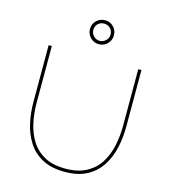

<svg xmlns="http://www.w3.org/2000/svg" viewBox="-134 -1050 1025 1161"><g transform="rotate(15 378.0 -469.5)"><path d="M379 5Q295 5 238.5 -25.5Q182 -56 149 -108Q116 -160 102 -224Q88 -288 88 -355V-710H108V-355Q108 -291 121 -230Q134 -169 164.5 -120.5Q195 -72 247 -43.5Q299 -15 378 -15Q458 -15 511 -44.5Q564 -74 594 -123Q624 -172 636.5 -232.5Q649 -293 649 -355V-710H669V-355Q669 -285 654 -220Q639 -155 605.5 -104.5Q572 -54 516.5 -24.5Q461 5 379 5ZM304 -869Q304 -901 326 -922.5Q348 -944 379 -944Q411 -944 432.5 -922.5Q454 -901 454 -869Q454 -838 432.5 -816Q411 -794 379 -794Q348 -794 326 -816Q304 -838 304 -869ZM379 -923Q357 -923 341 -908.5Q325 -894 325 -869Q325 -847 341 -831Q357 -815 379 -815Q399 -815 416 -830Q433 -845 433 -869Q433 -894 417 -908.5Q401 -923 379 -923Z"/></g></svg>

Font: Raleway Thin
Style: Regular
Weight: 100
Designer: Matt McInerney, Pablo Impallari, Rodrigo Fuenzalida
Foundry: Matt McInerney, Pablo Impallari, Rodrigo Fuenzalida
Version: Version 4.026